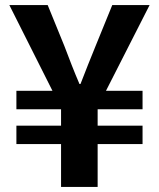

<svg xmlns="http://www.w3.org/2000/svg" viewBox="-20 -741 630 761"><path d="M222 0H367V-170H545V-243H367V-308H545V-381H400L573 -721H425L359 -559C339 -510 319 -460 299 -408H295C273 -459 254 -509 235 -559L169 -721H17L188 -381H45V-308H222V-243H45V-170H222Z"/></svg>

Font: Source Han Sans KR
Style: Bold
Weight: 700
Designer: Ryoko NISHIZUKA 西塚涼子 (kana, bopomofo & ideographs); Paul D. Hunt (Latin, Greek & Cyrillic); Sandoll Communications 산돌커뮤니
Foundry: Adobe
Version: Version 2.004;hotconv 1.0.118;makeotfexe 2.5.65603